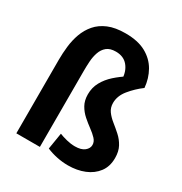

<svg xmlns="http://www.w3.org/2000/svg" viewBox="-182 -914 1005 1059"><g transform="rotate(30 320.5 -384.0)"><path d="M400 11Q365 11 329 3.5Q293 -4 263 -17L280 -121Q300 -113 327.5 -106Q355 -99 381 -99Q421 -99 441.5 -115.5Q462 -132 462 -154Q462 -175 445.5 -192.5Q429 -210 405 -227.5Q381 -245 356.5 -266.5Q332 -288 316 -316.5Q300 -345 300 -384Q300 -427 319.5 -462.5Q339 -498 371.5 -527Q404 -556 442 -580L422 -552Q420 -601 393 -633Q366 -665 317 -665Q280 -665 259.5 -648Q239 -631 229.5 -603.5Q220 -576 218 -544.5Q216 -513 216 -483V0H66V-469Q66 -510 71 -554Q76 -598 90.5 -638Q105 -678 132.5 -710Q160 -742 204 -760.5Q248 -779 313 -779Q392 -779 443 -751Q494 -723 521 -675.5Q548 -628 553 -570Q510 -538 477 -497.5Q444 -457 444 -412Q444 -382 460 -360Q476 -338 500.5 -318.5Q525 -299 549.5 -277Q574 -255 590 -225.5Q606 -196 606 -154Q606 -100 578.5 -63.5Q551 -27 504.5 -8Q458 11 400 11Z"/></g></svg>

Font: Murecho Thin SemiBold
Style: Regular
Weight: 600
Version: Version 1.010